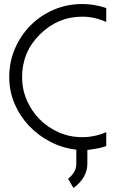

<svg xmlns="http://www.w3.org/2000/svg" viewBox="-20 -740 570 956"><path d="M390 -720Q449 -720 509 -700V-631Q449 -657 390 -657Q267 -657 178 -568Q90 -481 90 -356Q90 -295 113.5 -241Q137 -187 177.5 -146Q218 -105 272.5 -81Q327 -57 390 -57Q420 -57 451 -63.5Q482 -70 509 -82V-13Q489 -5 466.5 -1Q444 3 415 7V76Q415 109 398 139.5Q381 170 346 196Q337 181 331 171Q325 161 319 150Q336 137 348 118.5Q360 100 360 76V5Q293 -2 232.5 -33Q172 -64 126 -112Q80 -160 53 -222.5Q26 -285 26 -356Q26 -432 54.5 -498Q83 -564 132 -613.5Q181 -663 247.5 -691.5Q314 -720 390 -720Z"/></svg>

Font: Fundamental  Brigade Scvhlank
Style: Regular
Weight: 100
Designer: Peter Wiegel, original typeface by Arno Drescher 1935
Foundry: Peter Wiegel
Version: Version 0.000 2012 initial release